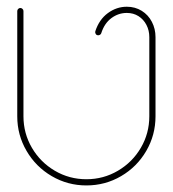

<svg xmlns="http://www.w3.org/2000/svg" viewBox="-20 -546 516 573"><path d="M31.5 -198.9V-513Q31.5 -516.7 34.3 -519.4Q37 -522.2 40.7 -522.2Q44.4 -522.2 47.2 -519.4Q50 -516.7 50 -513V-198.9Q50 -148.1 75.2 -105Q100.4 -61.9 143.5 -36.5Q186.7 -11.1 237.8 -11.1Q288.9 -11.1 332 -36.5Q375.2 -61.9 400.4 -105Q425.6 -148.1 425.6 -198.9V-435.2Q425.6 -455.2 417 -471.7Q408.5 -488.1 393.3 -497.8Q378.1 -507.4 358.5 -507.4Q333.3 -507.4 312.4 -491.9Q291.5 -476.3 282.2 -447Q281.5 -444.4 278.9 -442.6Q276.3 -440.7 273.3 -440.7Q268.1 -440.7 265.7 -444.6Q263.3 -448.5 264.4 -452.6Q275.9 -487.8 301.9 -506.9Q327.8 -525.9 358.5 -525.9Q383.3 -525.9 403 -513.7Q422.6 -501.5 433.3 -480.7Q444.1 -460 444.1 -435.2V-198.9Q444.1 -143 416.5 -95.6Q388.9 -48.1 341.5 -20.4Q294.1 7.4 237.8 7.4Q181.9 7.4 134.4 -20.4Q87 -48.1 59.3 -95.6Q31.5 -143 31.5 -198.9Z"/></svg>

Font: 26F Galaxy Hebrew Hairline
Style: Regular
Weight: 50
Designer: C₂₉H₂₅N₃O₅
Version: Version 1.000